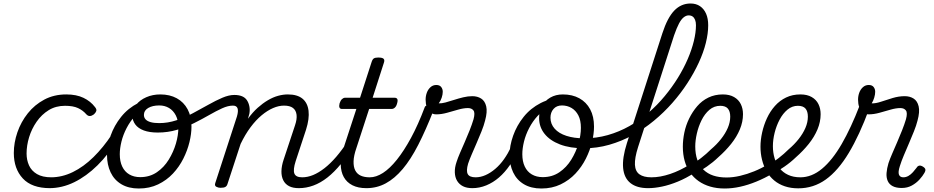

<svg xmlns="http://www.w3.org/2000/svg" viewBox="-20 -1059 5340 1098"><path d="M266 17Q162 17 110.5 -38.5Q59 -94 59 -184Q59 -243 79.5 -302.5Q100 -362 139 -411Q178 -460 233.5 -489.5Q289 -519 359 -519Q417 -519 457.5 -499.5Q498 -480 523 -447Q534 -434 530.5 -424Q527 -414 517 -405Q505 -396 494 -395.5Q483 -395 473 -406Q454 -428 426 -441Q398 -454 352 -454Q299 -454 258.5 -429Q218 -404 189.5 -363Q161 -322 146.5 -274.5Q132 -227 132 -181Q132 -144 146 -113Q160 -82 191.5 -63.5Q223 -45 274 -45Q287 -45 291.5 -36Q296 -27 294.5 -14.5Q293 -2 285.5 7.5Q278 17 266 17Z M262 17Q253 17 249 7.5Q245 -2 246 -14.5Q247 -27 253.5 -36Q260 -45 271 -45Q335 -45 396.5 -75Q458 -105 514.5 -160.5Q571 -216 619 -289Q625 -297 635.5 -293.5Q646 -290 653 -281.5Q660 -273 654 -264Q601 -176 537.5 -113.5Q474 -51 404.5 -17Q335 17 262 17Z M774 19Q715 19 674 -5.5Q633 -30 612.5 -73.5Q592 -117 592 -172Q592 -225 612.5 -283Q633 -341 672.5 -390.5Q712 -440 770.5 -470Q829 -500 906 -500Q921 -500 922.5 -491Q924 -482 919 -472.5Q914 -463 903 -463Q856 -463 818 -444.5Q780 -426 752 -395.5Q724 -365 704 -326.5Q684 -288 674.5 -249Q665 -210 665 -177Q665 -136 679 -106.5Q693 -77 719.5 -61.5Q746 -46 782 -46Q836 -46 877 -74Q918 -102 945 -146Q972 -190 986 -238Q1000 -286 1000 -328Q1000 -371 985.5 -399Q971 -427 946.5 -441.5Q922 -456 891 -456Q876 -456 869 -465.5Q862 -475 863 -487.5Q864 -500 873 -509.5Q882 -519 897 -519Q951 -519 991 -497Q1031 -475 1053 -434Q1075 -393 1075 -335Q1075 -294 1063.5 -246.5Q1052 -199 1028.5 -152Q1005 -105 969 -66.5Q933 -28 884 -4.5Q835 19 774 19Z M882 -301Q835 -301 802.5 -313Q770 -325 753.5 -347.5Q737 -370 737 -398Q737 -433 758.5 -460Q780 -487 816.5 -503Q853 -519 897 -519Q913 -519 920 -509.5Q927 -500 925.5 -487.5Q924 -475 915.5 -465.5Q907 -456 891 -456Q852 -456 827.5 -441.5Q803 -427 803 -402Q803 -387 812.5 -376.5Q822 -366 841.5 -360.5Q861 -355 890 -355Q940 -355 988.5 -371Q1037 -387 1083 -411.5Q1129 -436 1171.5 -460Q1214 -484 1251.5 -500Q1289 -516 1320 -516Q1336 -516 1342 -506.5Q1348 -497 1346.5 -485Q1345 -473 1336 -464Q1327 -455 1312 -455Q1284 -455 1250 -439.5Q1216 -424 1176 -401Q1136 -378 1090 -355Q1044 -332 992 -316.5Q940 -301 882 -301Z M1689 17Q1655 17 1633 5.5Q1611 -6 1600 -28Q1589 -50 1589.5 -80Q1590 -110 1602 -146L1667 -342Q1679 -377 1676 -402.5Q1673 -428 1655.5 -441.5Q1638 -455 1604 -455Q1574 -455 1541.5 -441Q1509 -427 1476 -399.5Q1443 -372 1412.5 -331Q1382 -290 1356 -236L1281 -7Q1278 4 1269.5 9.5Q1261 15 1241 15Q1228 15 1217 9Q1206 3 1211 -12L1335 -393Q1344 -424 1338.5 -439.5Q1333 -455 1312 -455Q1299 -455 1294 -464Q1289 -473 1290 -485Q1291 -497 1298.5 -506.5Q1306 -516 1320 -516Q1346 -516 1364 -508.5Q1382 -501 1392 -486Q1402 -471 1406 -451Q1410 -431 1406 -408L1398 -380Q1425 -417 1453.5 -442.5Q1482 -468 1511.5 -485.5Q1541 -503 1570 -511Q1599 -519 1626 -519Q1680 -519 1709.5 -495Q1739 -471 1744.5 -425.5Q1750 -380 1730 -317L1671 -138Q1655 -88 1663.5 -66.5Q1672 -45 1708 -45Q1720 -45 1725 -35.5Q1730 -26 1728 -14Q1726 -2 1716.5 7.5Q1707 17 1689 17Z M1689 17Q1677 17 1671 7.5Q1665 -2 1667.5 -14Q1670 -26 1680 -35.5Q1690 -45 1708 -45Q1739 -45 1770.5 -58Q1802 -71 1835.5 -97Q1869 -123 1903 -162.5Q1937 -202 1972 -256Q1981 -269 1991 -268Q2001 -267 2007 -257.5Q2013 -248 2007 -237Q1970 -171 1931 -123Q1892 -75 1852.5 -44Q1813 -13 1772 2Q1731 17 1689 17Z M2075 17Q2028 17 1995.5 0.5Q1963 -16 1946 -46.5Q1929 -77 1928.5 -120Q1928 -163 1946 -216L2018 -436H1935Q1925 -436 1921.5 -444Q1918 -452 1922 -468Q1927 -484 1935.5 -492Q1944 -500 1953 -500H2039L2105 -704Q2110 -720 2118 -725Q2126 -730 2143 -730Q2167 -730 2174 -722.5Q2181 -715 2175 -699L2111 -500H2237Q2248 -500 2252 -492.5Q2256 -485 2251 -468Q2247 -452 2238.5 -444Q2230 -436 2220 -436H2091L2018 -212Q2003 -169 2002 -137Q2001 -105 2011.5 -84.5Q2022 -64 2043 -54.5Q2064 -45 2094 -45Q2106 -45 2110.5 -35.5Q2115 -26 2113.5 -14Q2112 -2 2102 7.5Q2092 17 2075 17Z M2076 17Q2060 17 2055 7.5Q2050 -2 2054 -14Q2058 -26 2068.5 -35.5Q2079 -45 2095 -45Q2131 -45 2170 -70Q2209 -95 2249.5 -145.5Q2290 -196 2330.5 -270.5Q2371 -345 2409 -446Q2412 -454 2421.5 -455.5Q2431 -457 2441.5 -454.5Q2452 -452 2458 -445Q2464 -438 2459 -427Q2415 -315 2372 -231Q2329 -147 2283 -92.5Q2237 -38 2186 -10.5Q2135 17 2076 17Z M2682 17Q2649 17 2627.5 6Q2606 -5 2594 -25Q2582 -45 2581 -73Q2580 -101 2591 -133Q2598 -155 2610.5 -184Q2623 -213 2637.5 -246Q2652 -279 2665.5 -313Q2679 -347 2688 -377Q2698 -414 2687.5 -427.5Q2677 -441 2656 -441Q2631 -441 2600 -432Q2569 -423 2536.5 -414Q2504 -405 2475 -405Q2455 -405 2441 -416.5Q2427 -428 2420.5 -446.5Q2414 -465 2414 -489Q2414 -510 2421 -529Q2428 -548 2442 -560.5Q2456 -573 2475 -573Q2494 -573 2503 -561.5Q2512 -550 2512 -534Q2512 -519 2506 -500.5Q2500 -482 2489 -468Q2505 -467 2527.5 -473Q2550 -479 2576 -487.5Q2602 -496 2629 -502.5Q2656 -509 2681 -509Q2710 -509 2731.5 -495.5Q2753 -482 2760.5 -451Q2768 -420 2754 -369Q2747 -341 2733.5 -307.5Q2720 -274 2705.5 -240.5Q2691 -207 2678 -177Q2665 -147 2657 -123Q2645 -82 2655 -63.5Q2665 -45 2700 -45Q2712 -45 2717 -35.5Q2722 -26 2720 -14Q2718 -2 2708.5 7.5Q2699 17 2682 17Z M2681 17Q2669 17 2663 7.5Q2657 -2 2659.5 -14Q2662 -26 2672 -35.5Q2682 -45 2700 -45Q2728 -45 2756.5 -57.5Q2785 -70 2812.5 -93.5Q2840 -117 2862.5 -149Q2885 -181 2903 -219Q2907 -232 2918 -231.5Q2929 -231 2937 -222.5Q2945 -214 2941 -202Q2923 -154 2895 -113.5Q2867 -73 2833.5 -44Q2800 -15 2761 1Q2722 17 2681 17Z M3076 19Q3017 19 2976 -5.5Q2935 -30 2914.5 -73.5Q2894 -117 2894 -172Q2894 -225 2914.5 -283Q2935 -341 2974.5 -390.5Q3014 -440 3072.5 -470Q3131 -500 3208 -500Q3223 -500 3224.5 -491Q3226 -482 3221 -472.5Q3216 -463 3205 -463Q3158 -463 3120 -444.5Q3082 -426 3054 -395.5Q3026 -365 3006 -326.5Q2986 -288 2976.5 -249Q2967 -210 2967 -177Q2967 -136 2981 -106.5Q2995 -77 3021.5 -61.5Q3048 -46 3084 -46Q3138 -46 3179 -74Q3220 -102 3247 -146Q3274 -190 3288 -238Q3302 -286 3302 -328Q3302 -371 3287.5 -399Q3273 -427 3248.5 -441.5Q3224 -456 3193 -456Q3178 -456 3171 -465.5Q3164 -475 3165 -487.5Q3166 -500 3175 -509.5Q3184 -519 3199 -519Q3253 -519 3293 -497Q3333 -475 3355 -434Q3377 -393 3377 -335Q3377 -294 3365.5 -246.5Q3354 -199 3330.5 -152Q3307 -105 3271 -66.5Q3235 -28 3186 -4.5Q3137 19 3076 19Z M3320 -211Q3240 -211 3182.5 -233Q3125 -255 3094 -294Q3063 -333 3063 -384Q3063 -423 3079.5 -453Q3096 -483 3127 -501Q3158 -519 3199 -519Q3215 -519 3222 -509.5Q3229 -500 3227.5 -487.5Q3226 -475 3217.5 -465.5Q3209 -456 3194 -456Q3163 -456 3145.5 -436Q3128 -416 3128 -386Q3128 -350 3152 -323Q3176 -296 3219.5 -282Q3263 -268 3320 -268Q3391 -268 3456 -286.5Q3521 -305 3579.5 -338Q3638 -371 3688.5 -414.5Q3739 -458 3781.5 -509.5Q3824 -561 3857 -614.5Q3890 -668 3913 -721.5Q3936 -775 3948 -824.5Q3960 -874 3960 -914Q3960 -928 3970.5 -935Q3981 -942 3995 -942Q4009 -942 4019.5 -935Q4030 -928 4030 -914Q4030 -868 4016.5 -813.5Q4003 -759 3976 -700.5Q3949 -642 3911 -583.5Q3873 -525 3825 -470.5Q3777 -416 3719.5 -368.5Q3662 -321 3598 -286Q3534 -251 3464 -231Q3394 -211 3320 -211Z M3686 17Q3622 17 3585.5 -12Q3549 -41 3543.5 -98Q3538 -155 3565 -240L3768 -869Q3797 -958 3836 -998.5Q3875 -1039 3929 -1039Q3961 -1039 3983.5 -1023.5Q4006 -1008 4018 -980.5Q4030 -953 4030 -915Q4030 -899 4019.5 -891.5Q4009 -884 3995 -884Q3981 -884 3970.5 -891.5Q3960 -899 3960 -915Q3960 -933 3955 -945.5Q3950 -958 3941 -964.5Q3932 -971 3918 -971Q3904 -971 3890 -960Q3876 -949 3863 -924.5Q3850 -900 3835 -857L3629 -218Q3609 -155 3611 -117Q3613 -79 3637 -62Q3661 -45 3705 -45Q3717 -45 3722.5 -35.5Q3728 -26 3725.5 -14Q3723 -2 3713 7.5Q3703 17 3686 17Z M3687 17Q3671 17 3666 7.5Q3661 -2 3665 -14Q3669 -26 3679.5 -35.5Q3690 -45 3706 -45Q3755 -45 3812 -64Q3869 -83 3926 -119Q3935 -126 3943.5 -121.5Q3952 -117 3957 -107Q3962 -97 3961.5 -86.5Q3961 -76 3952 -71Q3904 -40 3856.5 -20.5Q3809 -1 3766 8Q3723 17 3687 17Z M3923 -113Q3958 -131 3989 -155Q4020 -179 4046 -205Q4078 -232 4103 -263.5Q4128 -295 4142 -327.5Q4156 -360 4156 -392Q4156 -422 4142.5 -438Q4129 -454 4098 -454Q4086 -454 4080.5 -464Q4075 -474 4076.5 -487Q4078 -500 4087.5 -509.5Q4097 -519 4114 -519Q4152 -519 4178 -504Q4204 -489 4216.5 -463.5Q4229 -438 4229 -406Q4229 -362 4211 -319Q4193 -276 4161 -236Q4129 -196 4088 -160Q4058 -131 4022.5 -106.5Q3987 -82 3949 -61Z M4124 19Q4079 19 4041.5 8Q4004 -3 3975 -23.5Q3946 -44 3926 -72.5Q3906 -101 3895.5 -138.5Q3885 -176 3885 -220Q3885 -259 3893.5 -300.5Q3902 -342 3921 -381Q3940 -420 3967 -451.5Q3994 -483 4031 -501Q4068 -519 4114 -519Q4123 -519 4126 -509.5Q4129 -500 4126 -487Q4123 -474 4116 -464Q4109 -454 4100 -454Q4064 -454 4037 -431Q4010 -408 3992 -371.5Q3974 -335 3965 -295Q3956 -255 3956 -222Q3956 -179 3967.5 -145.5Q3979 -112 4002.5 -89Q4026 -66 4059 -55Q4092 -44 4135 -44Q4172 -44 4212.5 -53.5Q4253 -63 4293.5 -79.5Q4334 -96 4370 -118Q4377 -122 4384.5 -116Q4392 -110 4397.5 -99.5Q4403 -89 4403.5 -79.5Q4404 -70 4397 -66Q4353 -40 4305.5 -20.5Q4258 -1 4212.5 9Q4167 19 4124 19Z M4367 -113Q4402 -131 4433 -155Q4464 -179 4490 -205Q4522 -232 4547 -263.5Q4572 -295 4586 -327.5Q4600 -360 4600 -392Q4600 -422 4586.5 -438Q4573 -454 4542 -454Q4530 -454 4524.5 -464Q4519 -474 4520.5 -487Q4522 -500 4531.5 -509.5Q4541 -519 4558 -519Q4596 -519 4622 -504Q4648 -489 4660.5 -463.5Q4673 -438 4673 -406Q4673 -362 4655 -319Q4637 -276 4605 -236Q4573 -196 4532 -160Q4502 -131 4466.5 -106.5Q4431 -82 4393 -61Z M4545 18Q4503 18 4468.5 6.5Q4434 -5 4407.5 -27Q4381 -49 4364 -79Q4347 -109 4338 -145Q4329 -181 4329 -220Q4329 -259 4338.5 -301.5Q4348 -344 4366 -383Q4384 -422 4411.5 -453Q4439 -484 4475.5 -501.5Q4512 -519 4557 -519Q4568 -519 4571.5 -509.5Q4575 -500 4572 -487Q4569 -474 4561.5 -464Q4554 -454 4543 -454Q4510 -454 4483.5 -432Q4457 -410 4438.5 -375Q4420 -340 4410 -300Q4400 -260 4400 -223Q4400 -187 4409.5 -154.5Q4419 -122 4438 -97.5Q4457 -73 4487 -59Q4517 -45 4557 -45Q4622 -45 4681 -94Q4740 -143 4793.5 -235.5Q4847 -328 4897 -458Q4900 -466 4909.5 -467.5Q4919 -469 4930 -465.5Q4941 -462 4947.5 -454Q4954 -446 4950 -435Q4895 -286 4834 -184.5Q4773 -83 4702.5 -32.5Q4632 18 4545 18Z M5137 16Q5105 16 5085 5.5Q5065 -5 5056.5 -24.5Q5048 -44 5050 -70Q5052 -96 5061 -126Q5069 -150 5082.5 -181Q5096 -212 5110.5 -245.5Q5125 -279 5138.5 -313Q5152 -347 5161 -377Q5171 -414 5160.5 -427.5Q5150 -441 5129 -441Q5104 -441 5073 -432Q5042 -423 5009.5 -414Q4977 -405 4947 -405Q4927 -405 4913.5 -416.5Q4900 -428 4893.5 -446.5Q4887 -465 4887 -489Q4887 -510 4894 -529Q4901 -548 4915 -560.5Q4929 -573 4948 -573Q4967 -573 4976 -561.5Q4985 -550 4985 -534Q4985 -519 4979.5 -500.5Q4974 -482 4965 -468Q4988 -467 5019 -477.5Q5050 -488 5085 -498.5Q5120 -509 5154 -509Q5183 -509 5204.5 -495.5Q5226 -482 5233.5 -451Q5241 -420 5227 -369Q5220 -341 5206.5 -307.5Q5193 -274 5178 -239Q5163 -204 5149 -171Q5135 -138 5126 -109Q5115 -75 5121 -60Q5127 -45 5146 -45Q5161 -45 5175 -53Q5189 -61 5201 -74.5Q5213 -88 5222 -100Q5227 -109 5236 -111.5Q5245 -114 5258 -106Q5271 -98 5272 -89.5Q5273 -81 5267 -71Q5257 -53 5238.5 -32.5Q5220 -12 5194.5 2Q5169 16 5137 16Z"/></svg>

Font: Playwrite CO Light
Style: Regular
Weight: 300
Version: Version 1.002